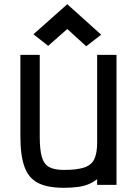

<svg xmlns="http://www.w3.org/2000/svg" viewBox="-20 -879 640 913"><path d="M283 14Q206 14 161 -9Q116 -32 96.5 -85.5Q77 -139 77 -229V-618H169V-229Q169 -167 179 -132.5Q189 -98 214 -84.5Q239 -71 283 -71Q346 -71 380.5 -82.5Q415 -94 428.5 -122.5Q442 -151 442 -202V-618H534V0H442V-27Q424 -13 402 -3.5Q380 6 350.5 10Q321 14 283 14ZM390 -659 300 -741 209 -661 139 -716 300 -859 461 -714Z"/></svg>

Font: Victor Mono SemiBold
Style: Regular
Weight: 600
Monospace: yes
Designer: Rune Bjørnerås
Version: Version 1.561;gftools[0.9.30]